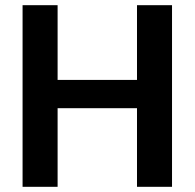

<svg xmlns="http://www.w3.org/2000/svg" viewBox="-20 -720 750 740"><path d="M508 0V-700H643V0ZM67 0V-700H202V0ZM184 -303V-412H531V-303Z"/></svg>

Font: DM Sans 24pt
Style: Bold
Weight: 700
Designer: Colophon Foundry, Jonny Pinhorn
Foundry: Colophon Foundry
Version: Version 4.004;gftools[0.9.30]